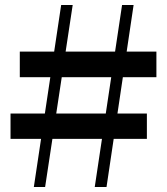

<svg xmlns="http://www.w3.org/2000/svg" viewBox="-20 -746 665 766"><path d="M115 0 224 -726H270L160 0ZM22 -293H566V-192H22ZM604 -438H59V-540H604ZM358 0 467 -726H513L405 0Z"/></svg>

Font: Noto Serif JP ExtraBold
Style: Regular
Weight: 800
Designer: Ryoko NISHIZUKA 西塚涼子 (kana & ideographs); Frank Grießhammer (Latin, Greek & Cyrillic); Wenlong ZHANG 张文龙 (bopomofo); San
Foundry: Adobe
Version: Version 2.003-H1;hotconv 1.1.1;makeotfexe 2.6.0